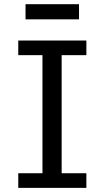

<svg xmlns="http://www.w3.org/2000/svg" viewBox="-20 -909 516 929"><path d="M397.9 -712.9V-642.1H278.3V-70.8H397.9V0H68.4V-70.8H185.5V-642.1H68.4V-712.9ZM103.5 -888.7H362.3V-815.4H103.5Z"/></svg>

Font: Andika Am
Style: Regular
Weight: 400
Designer: Victor Gaultney, Annie Olsen, Julie Remington, Don Collingsworth, Eric Hays, Becca Hirsbrunner
Foundry: SIL International
Version: Version 5.000